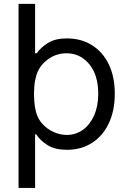

<svg xmlns="http://www.w3.org/2000/svg" viewBox="-20 -747 644 972"><path d="M73.9 -727.3H157.7V-477.3H166.2Q187.5 -508.5 224.4 -530.5Q261.4 -552.6 318.2 -552.6Q391.3 -552.6 446 -518.1Q500.7 -483.7 530.9 -420.8Q561.1 -358 561.1 -272.7Q561.1 -186.8 530.9 -122.9Q500.7 -58.9 446 -23.8Q391.3 11.4 318.2 11.4Q259.6 11.4 222.1 -11.4Q184.7 -34.1 163.4 -66.8H157.7V204.5H73.9ZM161.9 -181.8Q170.5 -146.3 194.6 -119.9Q218.8 -93.4 251.4 -78.7Q284.1 -63.9 318.2 -63.9Q363.6 -63.9 399.7 -89.8Q435.7 -115.8 456.5 -162.6Q477.3 -209.5 477.3 -272.7Q477.3 -367.5 431.6 -422.4Q386 -477.3 316.8 -477.3Q263.5 -477.3 220.9 -445.5Q178.3 -413.7 163.4 -363.6Q155.5 -335.9 153.8 -309.5Q152 -283 152 -272.7Q152 -262.1 153.6 -234.7Q155.2 -207.4 161.9 -181.8Z"/></svg>

Font: Inter UI
Style: Regular
Weight: 400
Designer: Rasmus Andersson
Foundry: rsms
Version: Version 2.2